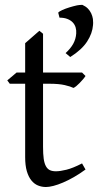

<svg xmlns="http://www.w3.org/2000/svg" viewBox="-20 -751 401 786"><path d="M330.1 -57.1Q306.2 -39.6 282.7 -26.1Q259.3 -12.7 238 -3.7Q216.8 5.4 198.7 10Q180.7 14.6 168 14.6Q150.9 14.6 135.5 8.3Q120.1 2 108.4 -12.5Q96.7 -26.9 89.8 -50.3Q83 -73.7 83 -107.9V-408.2H20L9.8 -421.9L47.9 -454.1H83V-574.2L141.1 -625L156.2 -612.8V-454.1H315.9L330.1 -439.9Q325.7 -433.1 319.1 -425.5Q312.5 -418 305.7 -410.9Q298.8 -403.8 292.2 -398.4Q285.6 -393.1 280.8 -391.1Q269 -397 245.1 -402.6Q221.2 -408.2 181.6 -408.2H156.2V-149.9Q156.2 -120.6 158.9 -101.3Q161.6 -82 168 -70.6Q174.3 -59.1 184.3 -54.4Q194.3 -49.8 209 -49.8Q226.1 -49.8 252 -56.2Q277.8 -62.5 315.9 -82ZM360.8 -648.4Q358.4 -614.7 336.7 -581.1Q314.9 -547.4 267.6 -517.6L248.5 -533.7Q269 -552.2 279.8 -571.8Q290.5 -591.3 292 -613.8Q293 -627 289.6 -638.7Q286.1 -650.4 277.8 -659.2Q269.5 -668 256.1 -673.3Q242.7 -678.7 223.6 -678.7L218.3 -699.2Q222.2 -704.1 235.1 -710Q248 -715.8 263.9 -720.7Q279.8 -725.6 294.9 -729Q306.2 -731 313.5 -731H317.4Q330.6 -725.1 339.4 -716.3Q348.1 -707.5 353.3 -696.5Q358.4 -685.5 360.4 -673.3Q361.3 -665 361.3 -657.2Q361.3 -652.8 360.8 -648.4Z"/></svg>

Font: Akkhara
Style: Regular
Weight: 400
Designer: J. Victor Gaultney
Version: Version 1.00 June 13, 2006, initial release